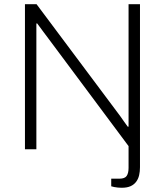

<svg xmlns="http://www.w3.org/2000/svg" viewBox="-20 -706 780 908"><path d="M555 182Q546 182 537 181Q528 180 520 178.5Q512 177 506 175V139H545Q570 139 579 126Q588 113 588 88V-15L211 -521Q204 -530 187 -553Q170 -576 156 -595H152Q152 -576 152 -558Q152 -540 152 -521V0H98V-686H153L532 -179Q538 -172 547 -159Q556 -146 566 -132Q576 -118 584 -107H588Q588 -125 588 -142.5Q588 -160 588 -175V-686H642V85Q642 105 638 122.5Q634 140 624 153.5Q614 167 597.5 174.5Q581 182 555 182Z"/></svg>

Font: Archivo Thin
Style: Regular
Weight: 250
Designer: Hector Gatti
Foundry: Omnibus-Type
Version: Version 2.001